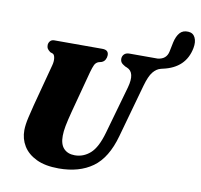

<svg xmlns="http://www.w3.org/2000/svg" viewBox="-93 -980 1141 1091"><g transform="rotate(10 477.0 -434.5)"><path d="M545 -235 623 -510Q648 -600 598 -620L587 -624.5Q570 -634 563.8 -642.5Q557.5 -651 557.5 -665Q558 -679.5 568.2 -690Q578.5 -700.5 599 -700.5H762Q811 -706.5 820.5 -751L832 -807Q840 -842.5 857.5 -862.8Q875 -883 906.5 -881Q934.5 -879.5 946.2 -855.2Q958 -831 951 -794.5Q928.5 -677 800 -649Q799 -648.5 797.5 -648.5L788 -646Q764 -640 744.2 -615.8Q724.5 -591.5 708.5 -534.5L623 -228.5Q587 -98.5 510 -43.2Q433 12 315 12Q237 12 186 -12.5Q135 -37 110 -78Q85 -119 85.5 -169Q86 -201 95.8 -243.2Q105.5 -285.5 114 -318L178 -559.5Q184 -582 181.5 -600.5Q179 -619 170 -624.5L153.5 -630.5Q141.5 -640 136.8 -647.2Q132 -654.5 132 -668Q132.5 -681 141 -690.8Q149.5 -700.5 164.5 -700.5H442Q478.5 -700.5 478 -669.5Q478 -657 471.5 -644.5Q465 -632 451 -626.5L432.5 -621.5Q418 -615.5 411 -601Q404 -586.5 396 -558L332.5 -319Q318.5 -265.5 312.2 -232.5Q306 -199.5 306 -175Q305.5 -126 328.5 -101.8Q351.5 -77.5 392 -77.5Q442 -77.5 481 -112Q520 -146.5 545 -235Z"/></g></svg>

Font: Fraunces 72pt S050 Black
Style: Italic
Weight: 900
Italic angle: -16°
Version: Version 1.000; ttfautohint (v1.8.3)